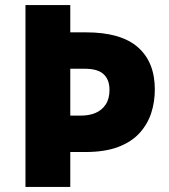

<svg xmlns="http://www.w3.org/2000/svg" viewBox="-20 -734 663 754"><path d="M588 -383Q588 -334 574 -290.5Q560 -247 528.5 -212Q497 -177 444.5 -157Q392 -137 315 -137H256V0H80V-714H256V-607H317Q455 -607 521.5 -548.5Q588 -490 588 -383ZM298 -280Q330 -280 355 -290.5Q380 -301 395 -323.5Q410 -346 410 -381Q410 -421 387 -442.5Q364 -464 313 -464H256V-280Z"/></svg>

Font: Noto Sans Oriya ExtraBold
Style: Regular
Weight: 800
Version: Version 2.003